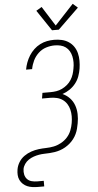

<svg xmlns="http://www.w3.org/2000/svg" viewBox="-76 -1010 649 1267"><g transform="rotate(-5 248.0 -377.0)"><path d="M305 -807 213 -944 250 -966 332 -836 456 -969 488 -941 350 -807ZM122 215Q104 215 86 212.5Q68 210 52.5 203.5Q37 197 24.5 185.5Q12 174 4.5 158.5Q-3 143 -4 125Q-5 107 -2 89Q2 64 16 41Q30 18 52 2.5Q74 -13 99 -21.5Q124 -30 149 -33Q174 -36 199 -36.5Q224 -37 249 -42Q274 -47 298 -60Q322 -73 340 -93Q358 -113 367.5 -137.5Q377 -162 381 -186Q385 -209 385 -231Q385 -253 380 -274Q375 -295 364 -312.5Q353 -330 336 -342Q319 -354 297.5 -359Q276 -364 254 -364H200L206 -401H260Q279 -401 298.5 -404Q318 -407 336.5 -416Q355 -425 371 -438.5Q387 -452 398 -469.5Q409 -487 415 -506Q421 -525 424 -544Q428 -564 428 -584Q428 -604 424 -623Q420 -642 410.5 -658.5Q401 -675 386 -686Q371 -697 352 -701.5Q333 -706 313 -706Q285 -706 256.5 -697Q228 -688 205.5 -667Q183 -646 170 -619Q157 -592 152 -564Q152 -564 152 -563.5Q152 -563 152 -563H112Q112 -563 112 -563.5Q112 -564 112 -564Q116 -587 124.5 -610Q133 -633 146.5 -654.5Q160 -676 178.5 -693.5Q197 -711 219.5 -722.5Q242 -734 265.5 -738.5Q289 -743 313 -743Q339 -743 363.5 -737.5Q388 -732 408.5 -718.5Q429 -705 442.5 -685Q456 -665 462 -641Q468 -617 468 -591Q468 -565 464 -539Q460 -514 451 -489Q442 -464 425 -442.5Q408 -421 385 -405.5Q362 -390 337 -382Q364 -370 384 -349Q404 -328 414 -300.5Q424 -273 425 -242Q426 -211 420 -180Q417 -163 412.5 -145.5Q408 -128 400 -111Q392 -94 380.5 -79Q369 -64 354.5 -51.5Q340 -39 323.5 -29.5Q307 -20 289.5 -14Q272 -8 254 -5Q236 -2 218.5 -1Q201 0 183 0.5Q165 1 147.5 4Q130 7 112.5 13Q95 19 79 29.5Q63 40 52 56Q41 72 38 89Q35 108 39 126Q43 144 55 156.5Q67 169 85 173.5Q103 178 122 178H164V215Z"/></g></svg>

Font: Iosevka SS04 XLt Obl
Style: Regular
Weight: 200
Italic angle: -9°
Monospace: yes
Designer: Belleve Invis
Foundry: Belleve Invis
Version: Version 19.0.0; ttfautohint (v1.8.4)